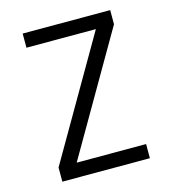

<svg xmlns="http://www.w3.org/2000/svg" viewBox="-102 -754 754 839"><g transform="rotate(-15 275.0 -335.0)"><path d="M77 0V-64L391 -606H77V-670H473V-606L159 -64H473V0Z"/></g></svg>

Font: Lode Term
Style: Regular
Weight: 400
Monospace: yes
Designer: Belleve Invis
Foundry: Belleve Invis
Version: Version 29.2.0